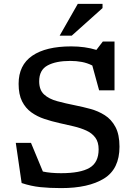

<svg xmlns="http://www.w3.org/2000/svg" viewBox="-20 -955 698 985"><path d="M593 -202.5Q593 -88 513.5 -39Q434 10 294 10Q234 10 186.5 5Q139 0 91 -16L61 -222H139L200 -75Q239 -66.5 293.5 -66.5Q392 -66.5 439 -93.8Q486 -121 486 -189Q486 -226 469 -249Q452 -272 422.8 -285.2Q393.5 -298.5 357.5 -307Q321.5 -315.5 283 -324Q245 -332.5 208 -344.8Q171 -357 141 -378.5Q111 -400 93.2 -435.2Q75.5 -470.5 75.5 -525Q75.5 -621 145.5 -669Q215.5 -717 345.5 -717Q416 -717 474.5 -699L507.5 -742H567.5V-491.5H488.5L453.5 -619Q427.5 -632 399.8 -637.2Q372 -642.5 340.5 -642.5Q267 -642.5 224 -619.2Q181 -596 181 -538Q181 -493.5 206 -470.5Q231 -447.5 273.2 -436Q315.5 -424.5 366 -414.5Q404 -407 443.8 -396.2Q483.5 -385.5 517.5 -364Q551.5 -342.5 572.2 -303.8Q593 -265 593 -202.5ZM286 -772 379 -935H506V-913.5L348 -772Z"/></svg>

Font: Newsreader Caption
Style: Regular
Weight: 400
Designer: Hugues Gentile
Foundry: Production Type
Version: Version 1.001